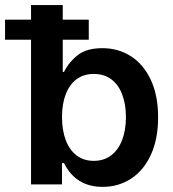

<svg xmlns="http://www.w3.org/2000/svg" viewBox="-57 -727 682 757"><path d="M65.4 -570.3H-37.1V-649.4H65.4V-707H190.4V-649.4H293V-570.3H190.4V-443.4H195.3Q215.3 -482.9 250 -510Q284.7 -537.1 346.7 -537.1Q409.2 -537.1 459 -505.4Q508.8 -473.6 537.6 -412.1Q566.4 -350.6 566.4 -264.6Q566.4 -179.2 538.1 -117.2Q509.8 -55.2 460 -22.7Q410.2 9.8 347.7 9.8Q242.2 9.8 195.3 -84H187.5V0H65.4ZM312.5 -92.8Q353 -92.8 381.6 -114.7Q410.2 -136.7 424.8 -175.8Q439.5 -214.8 439.5 -265.6Q439.5 -315.4 425 -354Q410.6 -392.6 382.1 -414.1Q353.5 -435.5 312.5 -435.5Q272.9 -435.5 244.9 -414.6Q216.8 -393.6 202.1 -355.2Q187.5 -316.9 187.5 -265.6Q187.5 -213.9 202.1 -174.8Q216.8 -135.7 244.9 -114.3Q272.9 -92.8 312.5 -92.8Z"/></svg>

Font: Pretendard Std SemiBold
Style: Regular
Weight: 600
Designer: Base glyphs from Inter by Rasmus Andersson; Hangeul glyphs from Noto Sans CJK(Source Han Sans) by Jang Soo-young and Kan
Foundry: Kil Hyung-jin
Version: Version 1.309